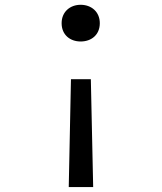

<svg xmlns="http://www.w3.org/2000/svg" viewBox="-20 -546 660 782"><path d="M269 -223.5 260 216H359.5L350 -223.5ZM308.5 -526.5C265.5 -526.5 231 -498 231 -451.5C231 -404 265.5 -377 308.5 -377C352 -377 386.5 -404 386.5 -451.5C386.5 -498 352 -526.5 308.5 -526.5Z"/></svg>

Font: Monaspace Argon
Style: Regular
Weight: 400
Designer: Riley Cran & the Lettermatic Team
Foundry: Lettermatic
Version: Version 1.200 (Monaspace Argon)